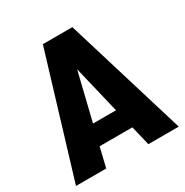

<svg xmlns="http://www.w3.org/2000/svg" viewBox="-156 -793 884 919"><g transform="rotate(-30 286.5 -333.5)"><path d="M403 0 377 -108H196L170 0H3L205 -667H368L571 0ZM223 -218H350L287 -481Z"/></g></svg>

Font: Epunda Sans ExtraBold
Style: Regular
Weight: 800
Designer: Simon Atzbach
Foundry: typofactur
Version: Version 2.204; ttfautohint (v1.8.4.7-5d5b)